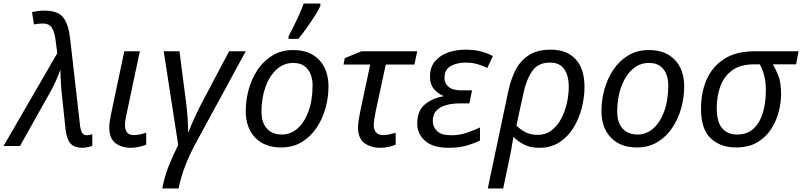

<svg xmlns="http://www.w3.org/2000/svg" viewBox="-76 -826 4537 1086"><path d="M389 10Q347 10 324.5 -12.5Q302 -35 295 -93L275 -282Q271 -314 268.5 -354.5Q266 -395 266 -432Q253 -398 239 -366.5Q225 -335 208 -305L37 0H-56L248 -525L239 -595Q234 -639 219 -666Q204 -693 166 -693Q152 -693 139.5 -691.5Q127 -690 116 -688L105 -758Q119 -761 137.5 -763.5Q156 -766 174 -766Q251 -766 281 -728Q311 -690 320 -613L377 -114Q380 -89 388.5 -75Q397 -61 413 -61Q419 -61 428.5 -62.5Q438 -64 446 -67V-1Q436 3 419.5 6.5Q403 10 389 10Z M665 10Q613 10 577.5 -16Q542 -42 542 -107Q542 -122 545 -140.5Q548 -159 552 -180L627 -536H715L639 -177Q636 -164 633.5 -148Q631 -132 631 -118Q631 -94 642 -78Q653 -62 682 -62Q699 -62 715 -65.5Q731 -69 751 -75V-8Q738 -2 713 4Q688 10 665 10Z M842 240Q853 178 877 116.5Q901 55 932 -6L850 -536H939L976 -251Q981 -214 984.5 -167Q988 -120 988 -79H990Q1007 -123 1029.5 -171Q1052 -219 1068 -249L1220 -536H1314L1030 -14Q997 47 972.5 109.5Q948 172 934 240Z M1514 8Q1421 8 1367.5 -47.5Q1314 -103 1314 -198Q1314 -260 1331 -321Q1348 -382 1381.5 -432Q1415 -482 1465.5 -512.5Q1516 -543 1582 -543Q1676 -543 1729 -487.5Q1782 -432 1782 -336Q1782 -275 1765 -214Q1748 -153 1714.5 -103Q1681 -53 1631 -22.5Q1581 8 1514 8ZM1519 -65Q1567 -65 1606 -98.5Q1645 -132 1668.5 -195Q1692 -258 1692 -346Q1692 -376 1681.5 -404.5Q1671 -433 1647 -451.5Q1623 -470 1583 -470Q1528 -470 1487.5 -432.5Q1447 -395 1425 -332.5Q1403 -270 1403 -195Q1403 -133 1433.5 -99Q1464 -65 1519 -65ZM1556 -606V-620Q1569 -645 1585.5 -678Q1602 -711 1617 -745Q1632 -779 1642 -806H1736V-792Q1728 -773 1706.5 -739Q1685 -705 1659.5 -669Q1634 -633 1611 -606Z M2077 10Q2023 10 1986 -16Q1949 -42 1949 -107Q1949 -124 1953 -149Q1957 -174 1962 -198L2018 -461H1867L1874 -497L1969 -536H2284L2268 -461H2106L2049 -196Q2045 -173 2041.5 -153Q2038 -133 2038 -117Q2038 -94 2050.5 -78Q2063 -62 2091 -62Q2108 -62 2125 -65.5Q2142 -69 2162 -75V-8Q2150 -2 2124.5 4Q2099 10 2077 10Z M2462 10Q2373 10 2328.5 -29Q2284 -68 2284 -128Q2284 -199 2327 -235Q2370 -271 2431 -281V-284Q2400 -297 2378 -323Q2356 -349 2356 -392Q2356 -446 2385 -480Q2414 -514 2459.5 -529.5Q2505 -545 2554 -545Q2605 -545 2642.5 -535.5Q2680 -526 2712 -509L2680 -441Q2659 -453 2627 -462.5Q2595 -472 2558 -472Q2508 -472 2473 -452Q2438 -432 2438 -385Q2438 -355 2461 -335Q2484 -315 2533 -315H2594L2579 -241H2522Q2481 -241 2447 -231.5Q2413 -222 2392.5 -200.5Q2372 -179 2372 -142Q2372 -108 2396 -84.5Q2420 -61 2476 -61Q2523 -61 2564 -75Q2605 -89 2639 -105V-31Q2612 -17 2566.5 -3.5Q2521 10 2462 10Z M2683 240 2800 -315Q2813 -375 2839 -427.5Q2865 -480 2913 -512.5Q2961 -545 3039 -545Q3131 -545 3180.5 -490.5Q3230 -436 3230 -334Q3230 -277 3215 -217Q3200 -157 3169 -105.5Q3138 -54 3089.5 -22Q3041 10 2974 10Q2925 10 2890.5 -7Q2856 -24 2828 -52Q2822 -13 2815.5 21.5Q2809 56 2800 98L2770 240ZM2965 -63Q3009 -63 3042 -87.5Q3075 -112 3097 -152.5Q3119 -193 3130 -241Q3141 -289 3141 -335Q3141 -398 3115.5 -435Q3090 -472 3034 -472Q2968 -472 2934.5 -424Q2901 -376 2884 -296L2845 -116Q2865 -95 2895 -79Q2925 -63 2965 -63Z M3526 8Q3433 8 3379.5 -47.5Q3326 -103 3326 -198Q3326 -260 3343 -321Q3360 -382 3393.5 -432Q3427 -482 3477.5 -512.5Q3528 -543 3594 -543Q3688 -543 3741 -487.5Q3794 -432 3794 -336Q3794 -275 3777 -214Q3760 -153 3726.5 -103Q3693 -53 3643 -22.5Q3593 8 3526 8ZM3531 -65Q3579 -65 3618 -98.5Q3657 -132 3680.5 -195Q3704 -258 3704 -346Q3704 -376 3693.5 -404.5Q3683 -433 3659 -451.5Q3635 -470 3595 -470Q3540 -470 3499.5 -432.5Q3459 -395 3437 -332.5Q3415 -270 3415 -195Q3415 -133 3445.5 -99Q3476 -65 3531 -65Z M4087 8Q3999 8 3944 -43.5Q3889 -95 3889 -212Q3889 -303 3921 -376Q3953 -449 4020 -492.5Q4087 -536 4193 -536H4441L4427 -462H4296Q4313 -433 4327.5 -395Q4342 -357 4342 -293Q4342 -246 4328.5 -193.5Q4315 -141 4285 -95Q4255 -49 4206.5 -20.5Q4158 8 4087 8ZM4093 -65Q4152 -65 4188 -100Q4224 -135 4240 -192Q4256 -249 4256 -316Q4256 -363 4246 -400Q4236 -437 4222 -462H4189Q4111 -462 4065 -428Q4019 -394 3998.5 -337.5Q3978 -281 3978 -214Q3978 -136 4009 -100.5Q4040 -65 4093 -65Z"/></svg>

Font: Manna Sans
Style: Italic
Weight: 400
Italic angle: -12°
Designer: Monotype Design Team
Foundry: Monotype Imaging Inc.
Version: Version 2.001.1; ttfautohint (v1.8.2)